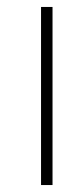

<svg xmlns="http://www.w3.org/2000/svg" viewBox="-20 -532 231 552"><path d="M98 0V-512H131V0Z"/></svg>

Font: Noto Serif Gujarati ExtraLight
Style: Regular
Weight: 250
Version: Version 2.102